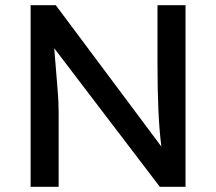

<svg xmlns="http://www.w3.org/2000/svg" viewBox="-20 -720 833 740"><path d="M98 0V-700H195L602 -155Q594 -216 590.5 -296Q587 -376 587 -470V-700H695V0H596L189 -534Q196 -447 200 -399.5Q204 -352 205 -328.5Q206 -305 206 -291V0Z"/></svg>

Font: Lexend Deca
Style: Regular
Weight: 400
Designer: Bonnie Shaver-Troup, Thomas Jockin
Foundry: Lexend
Version: Version 1.008; ttfautohint (v1.8.4.7-5d5b)